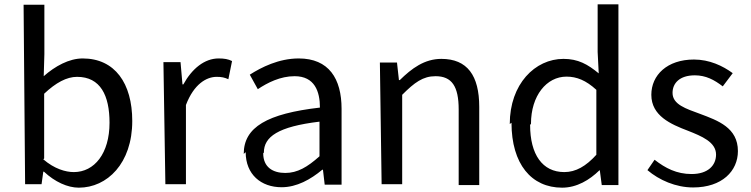

<svg xmlns="http://www.w3.org/2000/svg" viewBox="-20 -826 3470 887"><path d="M96 25H172L180 -33H183C233 14 292 41 344 41C475 41 591 -71 591 -267C591 -441 511 -556 362 -556C299 -556 234 -520 182 -474L185 -576V-804H89ZM184 -94V-393C238 -444 288 -471 336 -471C444 -471 486 -385 486 -259C486 -117 416 -31 321 -31C283 -31 231 -46 180 -90Z M744 25H839V-341C876 -438 934 -471 981 -471C1004 -471 1017 -468 1035 -460L1052 -544C1034 -553 1016 -556 990 -556C925 -556 867 -509 827 -436H823L814 -539H735Z M1115 -123C1115 -20 1186 39 1281 39C1351 39 1415 3 1469 -42H1472L1480 27H1558V-323C1558 -463 1499 -556 1360 -556C1268 -556 1187 -515 1134 -481L1171 -414C1216 -444 1275 -474 1341 -474C1434 -474 1458 -403 1458 -329C1215 -301 1106 -239 1106 -115ZM1199 -121C1199 -194 1264 -241 1456 -264V-104C1400 -54 1354 -27 1298 -27C1241 -27 1196 -53 1196 -118Z M1743 25H1838V-388C1895 -445 1934 -474 1992 -474C2067 -474 2099 -428 2099 -320V29H2194V-332C2194 -477 2139 -554 2019 -554C1941 -554 1882 -510 1827 -456H1823L1814 -537H1735Z M2343 -259C2343 -68 2435 41 2577 41C2645 41 2704 5 2749 -39H2751L2760 29H2837V-806H2741V-586L2746 -487C2695 -529 2651 -554 2583 -554C2452 -554 2335 -438 2335 -253ZM2433 -254C2433 -384 2505 -472 2597 -472C2644 -472 2687 -455 2735 -411V-111C2687 -58 2640 -31 2587 -31C2486 -31 2429 -112 2429 -249Z M2971 -40C3025 6 3102 40 3182 40C3316 40 3389 -36 3389 -128C3389 -236 3297 -269 3214 -300C3149 -324 3087 -343 3087 -397C3087 -441 3119 -478 3190 -478C3241 -478 3280 -457 3319 -427L3365 -488C3319 -522 3257 -551 3186 -551C3062 -551 2989 -479 2989 -388C2989 -291 3079 -252 3158 -222C3221 -197 3288 -170 3288 -112C3288 -62 3251 -22 3175 -22C3106 -22 3054 -49 3004 -88Z"/></svg>

Font: GenEiGothic-pro-Regular
Style: Regular
Weight: 400
Designer: Ryoko NISHIZUKA (kana & ideographs); Paul D. Hunt (Latin, Greek & Cyrillic); Wenlong ZHANG (bopomofo); Sandoll Communica
Foundry: Adobe Systems Incorporated; o_tamon
Version: Version 1.000.140830